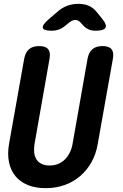

<svg xmlns="http://www.w3.org/2000/svg" viewBox="-20 -970 640 1000"><path d="M106 -664Q112 -697 131 -713.5Q150 -730 184 -730Q218 -730 231 -713.5Q244 -697 238 -664L160 -221Q156 -197 158 -176.5Q160 -156 169.5 -140.5Q179 -125 196.5 -116.5Q214 -108 239 -108Q264 -108 284.5 -117Q305 -126 319.5 -141Q334 -156 344 -176.5Q354 -197 358 -221L436 -664Q442 -697 461 -713.5Q480 -730 514 -730Q548 -730 561 -713.5Q574 -697 568 -664L489 -220Q480 -167 456 -124.5Q432 -82 396.5 -52Q361 -22 315.5 -6Q270 10 218 10Q165 10 125.5 -6Q86 -22 61 -52Q36 -82 27 -124.5Q18 -167 27 -220ZM249 -810Q207 -810 203 -825Q199 -840 234 -870L276 -906Q301 -929 329 -939.5Q357 -950 388 -950Q419 -950 443 -939.5Q467 -929 485 -906L514 -870Q538 -840 529 -825Q520 -810 478 -810Q457 -810 441 -817Q425 -824 412 -839L403 -849Q389 -866 372 -866Q355 -866 336 -849L325 -840Q308 -825 289.5 -817.5Q271 -810 249 -810Z"/></svg>

Font: Maple Mono
Style: Bold Italic
Weight: 700
Italic angle: -10°
Monospace: yes
Designer: subframe7536
Version: Version 7.000